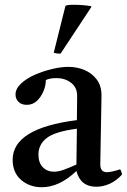

<svg xmlns="http://www.w3.org/2000/svg" viewBox="-20 -772 533 804"><path d="M383 10Q317 10 300 -56Q229 12 155 12Q104 12 68.5 -18.5Q33 -49 33 -103Q33 -235 302 -269Q302 -293 302.5 -318Q303 -343 303 -371Q303 -406 277.5 -425.5Q252 -445 216 -445Q190 -445 172 -437Q172 -414 162 -390Q152 -366 134.5 -349.5Q117 -333 92 -333Q70 -333 57.5 -345.5Q45 -358 45 -376Q45 -400 67.5 -421.5Q90 -443 125 -458.5Q160 -474 198 -483Q236 -492 266 -492Q303 -492 334.5 -478.5Q366 -465 385.5 -438.5Q405 -412 405 -373Q405 -349 404 -310.5Q403 -272 402.5 -228.5Q402 -185 401 -146Q400 -107 400 -83Q400 -51 428 -51Q446 -51 483 -63Q487 -58 488.5 -52Q490 -46 491 -41Q466 -14 438.5 -2Q411 10 383 10ZM300 -83 302 -233Q210 -221 175.5 -194Q141 -167 141 -125Q141 -90 159.5 -71.5Q178 -53 206 -53Q224 -53 246.5 -61Q269 -69 300 -83ZM362 -746V-742L234 -548Q229 -547 220 -548Q211 -549 205 -551L254 -747Q259 -752 288 -752Q328 -752 362 -746Z"/></svg>

Font: Castoro
Style: Regular
Weight: 400
Designer: John Hudson
Foundry: Tiro Typeworks Ltd.
Version: Version 2.04